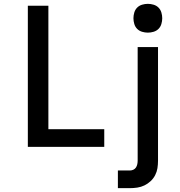

<svg xmlns="http://www.w3.org/2000/svg" viewBox="-20 -765 940 1000"><path d="M125 0V-735H232V-92H523V0ZM594 215V123H656Q666 123 674.5 119Q683 115 688 107.5Q693 100 695 90.5Q697 81 697 72V-520H803V72Q803 92 800 111Q797 130 788 147.5Q779 165 764.5 178.5Q750 192 732.5 200.5Q715 209 695.5 212Q676 215 656 215ZM750 -595Q735 -595 720 -599.5Q705 -604 694.5 -614.5Q684 -625 679.5 -640Q675 -655 675 -670Q675 -685 679.5 -700Q684 -715 694.5 -725.5Q705 -736 720 -740.5Q735 -745 750 -745Q765 -745 780 -740.5Q795 -736 805.5 -725.5Q816 -715 820.5 -700Q825 -685 825 -670Q825 -655 820.5 -640Q816 -625 805.5 -614.5Q795 -604 780 -599.5Q765 -595 750 -595Z"/></svg>

Font: Iosevka Aile Semibold
Style: Regular
Weight: 600
Designer: Belleve Invis
Foundry: Belleve Invis
Version: Version 31.1.0; ttfautohint (v1.8.4)